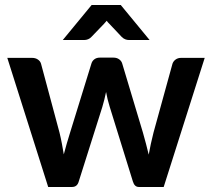

<svg xmlns="http://www.w3.org/2000/svg" viewBox="-20 -743 842 763"><path d="M9 0ZM9 -513H107.5Q121 -513 130.5 -506.5Q140 -500 143 -490L216.5 -216Q222 -193.5 226 -172Q230 -150.5 233.5 -129.5Q239 -150.5 245.2 -172Q251.5 -193.5 258.5 -216L343.5 -491Q346.5 -501 355.2 -507.5Q364 -514 376.5 -514H431Q444 -514 453.2 -507.5Q462.5 -501 465.5 -491L548 -216Q554.5 -193 560.2 -171.5Q566 -150 571 -128.5Q575 -150 579.5 -171.5Q584 -193 590 -216L665.5 -490Q669 -500 678 -506.5Q687 -513 699.5 -513H793.5L630.5 0H531.5Q514.5 0 508 -22L416 -318.5Q406.5 -349 401.5 -377.5Q395.5 -347.5 386.5 -317.5L293 -22Q287 0 266.5 0H171.5ZM574.5 -584H492Q485 -584 477.8 -586.8Q470.5 -589.5 463.5 -596.5L414.5 -648.5Q409 -653.5 404 -660.5Q398.5 -653.5 393.5 -648.5L343.5 -596.5Q337.5 -590 330 -587Q322.5 -584 315 -584H229.5L344 -723H460Z"/></svg>

Font: Lato
Style: Bold
Weight: 700
Designer: Lukasz Dziedzic
Foundry: tyPoland Lukasz Dziedzic
Version: Version 2.007; 2014-02-27